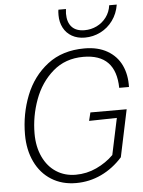

<svg xmlns="http://www.w3.org/2000/svg" viewBox="-62 -979 773 1039"><g transform="rotate(-5 325.0 -459.5)"><path d="M56 -273Q56 -385 95.5 -485Q135 -585 216 -647.5Q297 -710 417 -710Q490 -710 541 -680.5Q592 -651 616.5 -599.5Q641 -548 639 -481H586Q583 -665 407 -665Q309 -665 241.5 -606.5Q174 -548 141 -458Q108 -368 108 -274Q108 -202 134 -147Q160 -92 206 -62.5Q252 -33 311 -33Q371 -33 424.5 -58Q478 -83 517 -122L559 -320L408 -317L419 -362H616L562 -106Q511 -49 446.5 -18.5Q382 12 309 12Q233 12 175.5 -24Q118 -60 87 -125Q56 -190 56 -273ZM293 -902Q293 -921 295 -931H336Q334 -913 334 -906Q334 -859 357.5 -833.5Q381 -808 427 -808Q462 -808 493 -823Q524 -838 545 -866Q566 -894 571 -931H612Q604 -882 577 -845Q550 -808 510 -788Q470 -768 425 -768Q385 -768 355 -785Q325 -802 309 -832.5Q293 -863 293 -902Z"/></g></svg>

Font: Azeret Mono Thin
Style: Italic
Weight: 100
Italic angle: -12°
Designer: Martin Vácha
Foundry: Displaay
Version: Version 1.000; Glyphs 3.0.3, build 3074